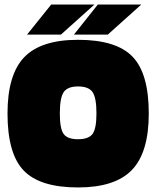

<svg xmlns="http://www.w3.org/2000/svg" viewBox="-20 -812 687 844"><path d="M634 -313Q634 -142 560 -65Q486 12 323 12Q156 12 84.5 -62Q13 -136 13 -313Q13 -484 86.5 -560.5Q160 -637 323 -637Q491 -637 562.5 -563Q634 -489 634 -313ZM243 -313Q243 -247 259.5 -223.5Q276 -200 323 -200Q370 -200 387 -223.5Q404 -247 404 -313Q404 -382 387 -407Q370 -432 323 -432Q277 -432 260 -407Q243 -382 243 -313ZM205 -792H395L248 -660H99ZM410 -792H601L454 -660H305Z"/></svg>

Font: Blinker Black
Style: Regular
Weight: 900
Designer: Juergen Huber
Foundry: supertype
Version: Version 1.017;hotconv 1.0.117;makeotfexe 2.5.65602